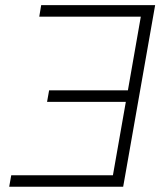

<svg xmlns="http://www.w3.org/2000/svg" viewBox="-20 -713 626 733"><path d="M15.1 0 22.9 -43.9H411.1L460.4 -324.2H159.7L167.5 -368.2H468.3L517.6 -649.4H129.9L137.2 -693.4H572.3L458 -43.9L450.2 0Z"/></svg>

Font: Cascadia Code NF ExtraLight
Style: Italic
Weight: 200
Italic angle: -10°
Monospace: yes
Designer: Aaron Bell
Foundry: Saja Typeworks
Version: Version 2404.023; ttfautohint (v1.8.4)